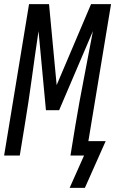

<svg xmlns="http://www.w3.org/2000/svg" viewBox="-25 -755 559 932"><path d="M387 157H313L383 0H317L341 -147Q360 -261 382.5 -375.5Q405 -490 426 -604L262 -220H198L162 -604Q145 -490 129.5 -375.5Q114 -261 95 -147L71 0H-5L116 -735H213L250 -342L417 -735H514L404 -70H488Z"/></svg>

Font: Iosevka Fixed
Style: Italic
Weight: 400
Italic angle: -9°
Monospace: yes
Designer: Belleve Invis
Foundry: Belleve Invis
Version: Version 33.2.4